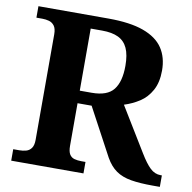

<svg xmlns="http://www.w3.org/2000/svg" viewBox="-80 -794 874 874"><g transform="rotate(10 357.5 -357.0)"><path d="M28 0V-53H56Q72 -53 87 -57Q102 -61 111.5 -74Q121 -87 121 -113V-600Q121 -627 111 -640Q101 -653 86 -657Q71 -661 56 -661H28V-714H351Q452 -714 514 -691.5Q576 -669 604.5 -626.5Q633 -584 633 -523Q633 -468 612.5 -431Q592 -394 559.5 -373Q527 -352 489 -340L613 -137Q639 -94 660.5 -73.5Q682 -53 709 -53H715V0H682Q622 0 581 -7Q540 -14 512 -33.5Q484 -53 463 -90L345 -310H280V-113Q280 -87 288 -74Q296 -61 310.5 -57Q325 -53 343 -53H362V0ZM335 -368Q407 -368 436 -405Q465 -442 465 -515Q465 -566 451 -596.5Q437 -627 408 -641Q379 -655 333 -655H280V-368Z"/></g></svg>

Font: Noto Serif Khmer
Style: Bold
Weight: 700
Version: Version 2.003